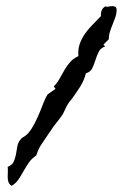

<svg xmlns="http://www.w3.org/2000/svg" viewBox="-20 -682 403 623"><path d="M358.4 -648.4Q358.4 -637.7 354.5 -626.5Q350.6 -615.2 345.7 -603.5Q340.8 -591.8 336.9 -579.6Q333 -567.4 333 -554.7L315.4 -537.1L321.3 -531.2Q306.6 -526.4 300.3 -513.7Q293.9 -501 289.6 -486.8Q285.2 -472.7 279.3 -460.4Q273.4 -448.2 258.8 -444.3Q252.9 -420.9 240.2 -400.9Q227.5 -380.9 213.9 -362.3Q209 -356.4 204.6 -350.6Q200.2 -344.7 197.3 -338.9Q192.4 -330.1 188.5 -320.8Q184.6 -311.5 177.7 -302.7Q170.9 -293 163.1 -283.7Q155.3 -274.4 148.4 -263.7Q145.5 -258.8 142.1 -254.4Q138.7 -250 135.7 -245.1Q124 -227.5 114.3 -213.4Q104.5 -199.2 97.7 -177.7Q83 -168 73.2 -153.8Q63.5 -139.6 55.7 -125.5Q47.9 -111.3 39.1 -98.6Q30.3 -85.9 17.6 -79.1Q9.8 -84 7.3 -91.8Q4.9 -99.6 4.9 -107.9Q4.9 -116.2 5.4 -124.5Q5.9 -132.8 4.9 -140.6Q19.5 -146.5 24.4 -157.2Q29.3 -168 31.7 -180.7Q34.2 -193.4 36.1 -206.1Q38.1 -218.8 45.9 -228.5Q49.8 -233.4 52.7 -235.4Q55.7 -237.3 60.5 -240.2Q73.2 -249 83.5 -266.1Q93.8 -283.2 102.5 -302.7Q111.3 -322.3 118.7 -342.3Q126 -362.3 134.8 -376L160.2 -393.6L154.3 -401.4Q166 -413.1 173.3 -426.8Q180.7 -440.4 189 -454.6Q197.3 -468.8 207.5 -480.5Q217.8 -492.2 234.4 -500Q232.4 -521.5 238.8 -539.6Q245.1 -557.6 255.9 -572.8Q266.6 -587.9 280.3 -601.6Q293.9 -615.2 307.6 -629.9Q305.7 -651.4 321.3 -661.1Q326.2 -659.2 332.5 -660.6Q338.9 -662.1 344.7 -662.1Q350.6 -662.1 354.5 -659.7Q358.4 -657.2 358.4 -648.4Z"/></svg>

Font: Homemade Apple
Style: Regular
Weight: 400
Version: Version 1.001